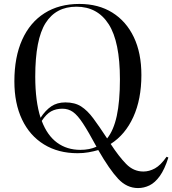

<svg xmlns="http://www.w3.org/2000/svg" viewBox="-20 -764 875 975"><path d="M681 191Q624 191 580 144Q536 97 479 -2Q455 5 429 9.5Q403 14 374 14Q276 14 203.5 -30.5Q131 -75 92 -157Q53 -239 53 -351Q53 -474 92.5 -562Q132 -650 206 -697Q280 -744 383 -744Q480 -744 550.5 -700Q621 -656 659.5 -575.5Q698 -495 698 -383Q698 -260 657 -170Q616 -80 542 -33Q583 30 620.5 68.5Q658 107 708 107Q738 107 767 91Q796 75 826 32L835 36Q816 96 791.5 130Q767 164 739 177.5Q711 191 681 191ZM524 -61Q557 -102 573 -175.5Q589 -249 589 -361Q589 -552 532 -641Q475 -730 368 -730Q264 -730 211.5 -647Q159 -564 159 -375Q159 -250 186 -166Q211 -204 240.5 -224Q270 -244 312 -244Q360 -244 392 -223.5Q424 -203 454 -162.5Q484 -122 524 -61ZM388 -3Q435 -3 470 -19Q429 -95 401.5 -137Q374 -179 350.5 -195.5Q327 -212 297 -212Q264 -212 239.5 -198.5Q215 -185 192 -150Q220 -76 270 -39.5Q320 -3 388 -3Z"/></svg>

Font: Display Regular
Style: Regular
Weight: 400
Designer: Latin by Veronika Burian and Jose Scaglione. Greek by Irene Vlachou. Cyrillic by Vera Evstafieva.
Foundry: TypeTogether
Version: Version 3.002